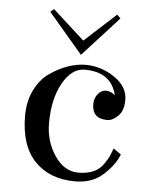

<svg xmlns="http://www.w3.org/2000/svg" viewBox="-47 -635 538 689"><g transform="rotate(5 221.5 -290.5)"><path d="M360.4 -582 230.5 -439.5 107.4 -584 120.1 -594.7 234.4 -491.2 347.7 -594.7ZM251 -405.3Q306.6 -405.3 355 -372.6Q403.3 -339.8 403.3 -292Q403.3 -253.9 383.8 -234.4Q364.3 -214.8 344.7 -214.8Q290 -214.8 290 -267.6Q290 -289.1 302.7 -304.2Q315.4 -319.3 331.1 -319.3Q348.6 -319.3 364.3 -305.7Q344.7 -387.7 249 -387.7Q202.1 -387.7 169.9 -330.1Q137.7 -272.5 137.7 -185.5Q137.7 -120.1 172.4 -68.8Q207 -17.6 257.8 -17.6Q289.1 -17.6 311.5 -27.3Q334 -37.1 347.7 -57.1Q361.3 -77.1 365.2 -85.9Q369.1 -94.7 377 -115.2L404.3 -95.7Q389.6 -57.6 350.1 -21.5Q310.5 14.6 249 14.6Q157.2 14.6 103.5 -41Q49.8 -96.7 49.8 -205.1Q49.8 -257.8 70.3 -298.3Q90.8 -338.9 123 -360.8Q155.3 -382.8 187.5 -394Q219.7 -405.3 251 -405.3Z"/></g></svg>

Font: Bentham
Style: Regular
Weight: 400
Version: Version 002.002